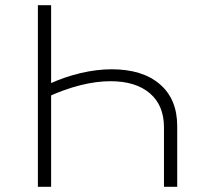

<svg xmlns="http://www.w3.org/2000/svg" viewBox="-20 -720 766 740"><path d="M612 0V-229Q612 -314 557.5 -360.5Q503 -407 406 -407Q351 -407 289.5 -391.5Q228 -376 165 -347L166 -395Q229 -424 291.5 -438.5Q354 -453 410 -453Q529 -453 596 -395.5Q663 -338 663 -234V0ZM126 0V-700H177V0Z"/></svg>

Font: MOST Montserrat Light
Style: Regular
Weight: 300
Designer: Julieta Ulanovsky
Foundry: Julieta Ulanovsky
Version: Version 8.000;March 11, 2024;FontCreator 15.0.0.2926 64-bit